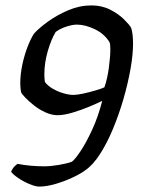

<svg xmlns="http://www.w3.org/2000/svg" viewBox="-20 -585 533 710"><path d="M125 105Q111 105 88.5 95.5Q66 86 47 73Q28 60 21 50Q26 38 33.5 30.5Q41 23 45 21Q92 30 144 30Q167 30 197 25Q227 20 246 13Q257 5 277.5 -25.5Q298 -56 320.5 -104.5Q343 -153 358 -212Q340 -203 310 -190.5Q280 -178 248 -168.5Q216 -159 193 -159Q171 -159 148 -169.5Q125 -180 106 -195Q87 -210 74 -223.5Q61 -237 58 -244Q55 -259 55 -277Q55 -310 62.5 -345.5Q70 -381 82 -412Q94 -443 106 -461Q125 -482 158.5 -506Q192 -530 233.5 -547.5Q275 -565 318 -565Q357 -565 388 -549Q419 -533 439 -513Q459 -493 465 -482Q472 -461 472 -423Q472 -383 462.5 -329.5Q453 -276 436.5 -219Q420 -162 398 -109Q376 -56 350 -15.5Q324 25 296 44Q281 56 250.5 70.5Q220 85 186 95Q152 105 125 105ZM251 -234Q265 -234 288 -239Q311 -244 333 -250.5Q355 -257 366 -262Q377 -293 382.5 -334Q388 -375 388 -403Q388 -423 385 -429Q366 -460 330.5 -477Q295 -494 264 -494Q249 -494 226.5 -487Q204 -480 186 -467Q169 -439 156.5 -395.5Q144 -352 144 -310Q144 -303 144.5 -296Q145 -289 146 -282Q156 -268 175 -257Q194 -246 215 -240Q236 -234 251 -234Z"/></svg>

Font: Texturina 72pt 72pt Medium
Style: Italic
Weight: 500
Italic angle: -11°
Designer: Guillermo Torres Carreño
Foundry: Omnibus-Type
Version: Version 1.002; ttfautohint (v1.8.3)